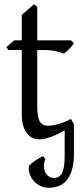

<svg xmlns="http://www.w3.org/2000/svg" viewBox="-20 -645 384 909"><path d="M116.7 140.1Q121.1 135.3 129.2 128.4Q137.2 121.6 146.7 115.2Q156.2 108.9 166 103.3Q175.8 97.7 183.6 94.7Q185.5 97.2 189 100.6Q192.4 104 194.8 107.9Q186.5 129.9 188 146.7Q189.5 163.6 196.5 174.8Q203.6 186 213.9 191.9Q224.1 197.8 233.9 197.8Q246.1 197.8 255.6 193.1Q265.1 188.5 272 176.8Q278.8 165 282.5 145.3Q286.1 125.5 286.1 95.7V-27.8Q250 -6.8 219 3.9Q188 14.6 168 14.6Q150.9 14.6 135.5 8.3Q120.1 2 108.4 -12.5Q96.7 -26.9 89.8 -50.3Q83 -73.7 83 -107.9V-408.2H20L9.8 -421.9L47.9 -454.1H83V-574.2L141.1 -625L156.2 -612.8V-454.1H315.9L330.1 -439.9Q325.7 -433.1 319.1 -425.5Q312.5 -418 305.7 -410.9Q298.8 -403.8 292.2 -398.4Q285.6 -393.1 280.8 -391.1Q269 -397 245.1 -402.6Q221.2 -408.2 181.6 -408.2H156.2V-149.9Q156.2 -120.6 158.9 -101.3Q161.6 -82 168 -70.6Q174.3 -59.1 184.3 -54.4Q194.3 -49.8 209 -49.8Q226.1 -49.8 252 -56.2Q277.8 -62.5 315.9 -82L330.1 -57.1V81.5Q330.1 133.8 318.6 165.8Q307.1 197.8 289.6 215.1Q272 232.4 251 238.3Q230 244.1 211.4 244.1Q190.4 244.1 172.1 235.6Q153.8 227.1 140.9 212.9Q127.9 198.7 121.1 179.7Q114.3 160.6 116.7 140.1Z"/></svg>

Font: Akkhara
Style: Regular
Weight: 400
Designer: J. Victor Gaultney
Version: Version 1.00 June 13, 2006, initial release